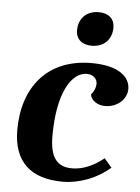

<svg xmlns="http://www.w3.org/2000/svg" viewBox="-52 -741 575 789"><g transform="rotate(5 236.0 -346.5)"><path d="M306 -560C356 -560 389 -592 389 -642C389 -678 364 -700 324 -700C274 -700 241 -668 241 -618C241 -580 268 -560 306 -560ZM236 7C305 7 378 -21 431 -68L400 -104C357 -69 312 -51 270 -51C207 -51 178 -89 178 -177C178 -355 234 -443 297 -443C323 -443 340 -427 340 -405C340 -392 334 -375 321 -360C325 -336 351 -318 382 -318C436 -318 472 -356 472 -396C472 -444 427 -489 313 -489C130 -489 32 -365 32 -189C32 -58 104 7 236 7Z"/></g></svg>

Font: Caladea
Style: Bold Italic
Weight: 700
Italic angle: -9°
Designer: Carolina Giovagnoli and Andres Torresi
Foundry: Carolina Giovagnoli & Andres Torresi
Version: Version 1.001;hotconv 1.0.109;makeotfexe 2.5.65596